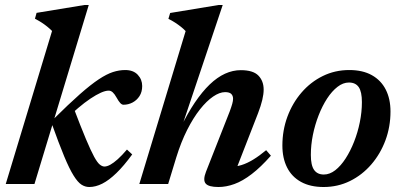

<svg xmlns="http://www.w3.org/2000/svg" viewBox="-20 -737 1613 769"><path d="M335.5 -717 118 0H3L188.5 -613Q179.5 -622 169 -630.5Q158.5 -639 146.5 -646.8Q134.5 -654.5 120 -662L126.5 -685.5L318.5 -717ZM186.5 -244 194 -259.5Q256 -321 300 -359.8Q344 -398.5 375.8 -419.5Q407.5 -440.5 432.5 -448.5Q457.5 -456.5 481.5 -456.5Q514 -456.5 531.8 -437.5Q549.5 -418.5 549.5 -392.5Q549.5 -369 538.8 -352.2Q528 -335.5 511 -326.5Q494 -317.5 474.5 -317.5Q468 -317.5 461.5 -324.5Q455 -331.5 447 -346Q439 -360.5 431.5 -367.2Q424 -374 415.5 -374Q402.5 -374 384 -365.8Q365.5 -357.5 342.2 -342Q319 -326.5 292.8 -304.2Q266.5 -282 238 -254L274 -307Q304 -228 324 -180.5Q344 -133 357 -109.2Q370 -85.5 379.8 -77.8Q389.5 -70 398.5 -70Q408.5 -70 421.8 -77.2Q435 -84.5 451.8 -99.5Q468.5 -114.5 488.5 -138L509.5 -118.5Q476 -72.5 446.2 -43.8Q416.5 -15 389.8 -1.5Q363 12 337.5 12Q321 12 306.2 2.5Q291.5 -7 274.8 -33.8Q258 -60.5 237 -111Q216 -161.5 186.5 -244Z M686 -106.5 653.5 0H538L723.5 -612.5Q714.5 -622 704 -630.2Q693.5 -638.5 681.2 -646.5Q669 -654.5 654.5 -661.5L661.5 -685L855.5 -717H872L704 -216.5L701.5 -222Q730.5 -282 760.2 -326Q790 -370 820 -398.8Q850 -427.5 881.2 -441.8Q912.5 -456 944.5 -456Q994 -456 1015 -434.2Q1036 -412.5 1036 -378Q1036 -360 1030.5 -336.8Q1025 -313.5 1013.5 -283.5L917.5 -37L903.5 -69.5Q925 -69 947.5 -76Q970 -83 994.5 -98Q1019 -113 1046 -135.5L1065 -113.5Q1024.5 -67.5 988.2 -39.8Q952 -12 919 0Q886 12 855 12Q815.5 12 803.8 -1.8Q792 -15.5 805 -49L900 -290.5Q907 -309.5 910.2 -321.2Q913.5 -333 913.5 -341.5Q913.5 -353.5 906.2 -360.8Q899 -368 881.5 -368Q859.5 -368 833.5 -350.2Q807.5 -332.5 780.8 -298.8Q754 -265 729.5 -216.5Q705 -168 686 -106.5Z M1379 -456.5Q1432.5 -456.5 1469.2 -436Q1506 -415.5 1525 -378.2Q1544 -341 1544 -290.5Q1544 -229.5 1523.8 -175Q1503.5 -120.5 1467 -78.2Q1430.5 -36 1381.8 -12Q1333 12 1276 12Q1222.5 12 1185.5 -8.5Q1148.5 -29 1129.8 -66.2Q1111 -103.5 1111 -154Q1111 -215 1131.2 -269.8Q1151.5 -324.5 1187.8 -366.5Q1224 -408.5 1272.8 -432.5Q1321.5 -456.5 1379 -456.5ZM1277 -38Q1300.5 -38 1322.8 -55.2Q1345 -72.5 1364.2 -102.2Q1383.5 -132 1398.2 -169.5Q1413 -207 1421.2 -247.8Q1429.5 -288.5 1429.5 -328Q1429.5 -369.5 1416.8 -388Q1404 -406.5 1377.5 -406.5Q1354 -406.5 1331.8 -389.2Q1309.5 -372 1290.2 -342.5Q1271 -313 1256.2 -275.2Q1241.5 -237.5 1233.2 -196.8Q1225 -156 1225 -116.5Q1225 -75 1238 -56.5Q1251 -38 1277 -38Z"/></svg>

Font: Newsreader 16pt 16pt SemiBold
Style: Italic
Weight: 600
Italic angle: -17°
Version: Version 1.003